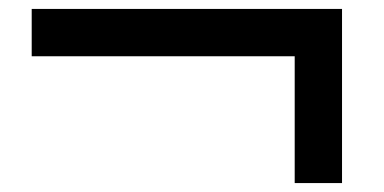

<svg xmlns="http://www.w3.org/2000/svg" viewBox="-20 -475 859 430"><path d="M746 -65H640V-349H51V-455H746Z"/></svg>

Font: BioRhyme Expanded
Style: Bold
Weight: 700
Width: 7
Designer: Aoife Mooney
Foundry: Aoife Mooney Type
Version: Version 1.000